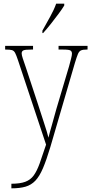

<svg xmlns="http://www.w3.org/2000/svg" viewBox="-20 -786 497 1046"><path d="M42 215Q89 215 117.5 204.5Q146 194 163.5 170Q181 146 196 104.5Q211 63 231 2L78 -458Q69 -485 62.5 -497.5Q56 -510 45 -513Q34 -516 10 -516H8V-536H160V-516H151Q117 -516 107.5 -511.5Q98 -507 98 -495Q98 -486 104 -468Q110 -450 121 -418L186 -221Q204 -164 220.5 -114.5Q237 -65 244 -36Q251 -65 262.5 -104Q274 -143 287 -192L356 -424Q362 -447 367 -465.5Q372 -484 372 -494Q372 -505 364.5 -510.5Q357 -516 323 -516H299V-536H457V-516H453Q432 -516 421.5 -511.5Q411 -507 404.5 -491.5Q398 -476 388 -443L254 16Q233 86 214 130.5Q195 175 172.5 198.5Q150 222 119 231Q88 240 43 240H42ZM211 -619Q233 -659 253.5 -695.5Q274 -732 286 -766H330V-756Q320 -739 300 -712Q280 -685 257.5 -656.5Q235 -628 215 -606H211Z"/></svg>

Font: Noto Serif Tamil Condensed Thin
Style: Regular
Weight: 100
Width: 3
Designer: Indian Type Foundry, Tom Grace, and the Monotype Design Team
Foundry: Monotype Imaging Inc.
Version: Version 2.004; ttfautohint (v1.8.4.7-5d5b)